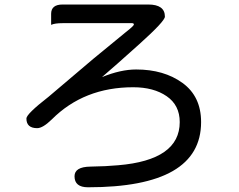

<svg xmlns="http://www.w3.org/2000/svg" viewBox="-20 -752 1040 834"><path d="M422.9 -417Q503.9 -450.2 571.3 -450.2Q692.4 -450.2 772.9 -391.6Q853.5 -333 853.5 -221.7Q853.5 -80.1 731 -9.3Q608.4 61.5 362.3 61.5Q303.7 61.5 303.7 13.7Q303.7 -27.3 372.6 -28.3Q441.4 -29.3 493.2 -34.2Q760.7 -56.6 760.7 -221.7Q760.7 -294.9 704.1 -334Q647.5 -373 558.6 -373Q344.7 -373 205.1 -233.4Q166 -195.3 141.6 -195.3Q94.7 -195.3 94.7 -237.3Q94.7 -256.8 191.4 -332L384.8 -496.1L526.4 -612.3Q561.5 -639.6 561.5 -645.5Q561.5 -651.4 553.7 -651.4H252Q217.8 -651.4 202.1 -644Q202.1 -651.4 202.1 -691.9Q202.1 -732.4 252 -732.4H624Q696.3 -732.4 696.3 -679.7Q696.3 -660.2 585.4 -560.5Q474.6 -460.9 422.9 -417Z"/></svg>

Font: YuPearl-Regular
Style: Regular
Weight: 400
Designer: Max Yao
Foundry: Max-Everyday
Version: Version 1.011; ttfautohint (v1.8.3)